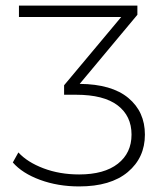

<svg xmlns="http://www.w3.org/2000/svg" viewBox="-20 -664 593 689"><path d="M500 -181Q500 -98 438.5 -46.5Q377 5 264 5Q188 5 124 -18.5Q60 -42 26 -81L46 -117Q78 -82 136 -60Q194 -38 264 -38Q354 -38 403 -76.5Q452 -115 452 -181Q452 -248 402 -286Q352 -324 253 -324H210V-358L415 -603H48V-644H473V-611L266 -363Q381 -362 440.5 -312.5Q500 -263 500 -181Z"/></svg>

Font: Montserrat Ace
Style: Light
Weight: 300
Designer: Julieta Ulanovsky
Foundry: Julieta Ulanovsky
Version: Version 1